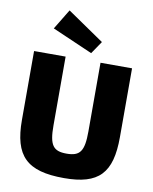

<svg xmlns="http://www.w3.org/2000/svg" viewBox="-103 -1037 899 1127"><g transform="rotate(10 347.0 -473.5)"><path d="M219 -961 146 -841 387 -736 438 -811ZM639 -690H451V-280C451 -162 427 -130 347 -130C267 -130 243 -162 243 -280V-690H55V-280C55 -65 135 14 357 14C564 14 639 -65 639 -280Z"/></g></svg>

Font: Exo 2 Extra Bold
Style: Regular
Weight: 800
Designer: Natanael Gama
Version: Version 1.001;PS 001.001;hotconv 1.0.88;makeotf.lib2.5.64775